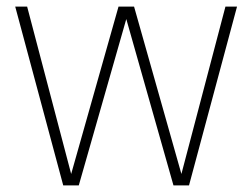

<svg xmlns="http://www.w3.org/2000/svg" viewBox="-20 -560 762 580"><path d="M171 0 26 -540H62L195 -34.5L338 -540H385L528 -34.5L661 -540H696L551 0H504L361.5 -502.5L218 0Z"/></svg>

Font: Encode Sans Condensed Condensed Thin
Style: Regular
Weight: 100
Width: 3
Designer: Multiple Designers
Foundry: Impallari Type
Version: Version 3.000; ttfautohint (v1.8.3) -l 8 -r 50 -G 200 -x 14 